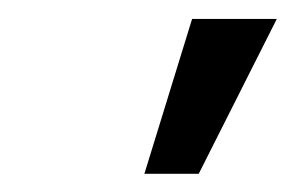

<svg xmlns="http://www.w3.org/2000/svg" viewBox="-20 -793 317 206"><path d="M134.9 -606.5 186.1 -772.7H277L193.2 -606.5Z"/></svg>

Font: Inter P
Style: Italic
Weight: 400
Italic angle: -9.40001°
Designer: Rasmus Andersson
Foundry: rsms
Version: Version 3.018;git-588b23468